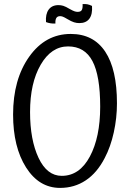

<svg xmlns="http://www.w3.org/2000/svg" viewBox="-20 -899 639 939"><path d="M326 -733Q437 -733 494.5 -646.5Q552 -560 552 -394Q552 -322 536.5 -251.5Q521 -181 492 -126Q455 -54 399.5 -17Q344 20 274 20Q171 20 107.5 -80Q44 -180 44 -339Q44 -511 123 -622Q202 -733 326 -733ZM282 -39Q369 -39 419.5 -133.5Q470 -228 470 -377Q470 -529 432 -600.5Q394 -672 313 -672Q231 -672 179 -582.5Q127 -493 127 -351Q127 -215 168.5 -127Q210 -39 282 -39ZM321 -855Q337 -846 345 -843.5Q353 -841 360 -841Q375 -841 380 -850Q385 -859 384 -879Q397 -880 407.5 -878Q418 -876 430 -870Q433 -829 417 -807.5Q401 -786 368 -786Q355 -786 342 -790Q329 -794 309 -806Q294 -815 287 -817.5Q280 -820 274 -820Q261 -820 255.5 -811Q250 -802 251 -784Q240 -783 227.5 -785Q215 -787 205 -791Q202 -830 218 -852Q234 -874 266 -874Q278 -874 289.5 -870.5Q301 -867 321 -855Z"/></svg>

Font: Atma
Style: Regular
Weight: 400
Designer: Gregori Vincens, Jeremie Hornus, Riccardo Olocco, Yoann Minet.
Foundry: black foundry
Version: Version 1.102;PS 1.100;hotconv 1.0.86;makeotf.lib2.5.63406